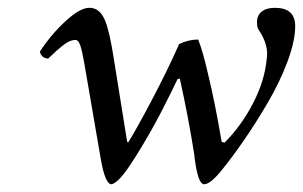

<svg xmlns="http://www.w3.org/2000/svg" viewBox="-20 -459 775 491"><path d="M439.9 -257.8 434.1 -256.8Q418 -222.7 391.8 -171.9Q365.7 -121.1 328.6 -61.3Q291.5 -1.5 272.9 8.8Q267.6 12.2 265.1 12.2Q249 12.2 237.8 -51.8L195.8 -295.9Q189.9 -330.1 185.1 -343.5Q180.2 -356.9 172.9 -356.9Q159.7 -356.9 144 -345.2Q128.4 -333.5 103 -309.1Q85.4 -310.5 82 -327.1Q110.4 -370.6 147.5 -404.8Q184.6 -439 208 -439Q214.8 -439 217.8 -438Q238.3 -433.1 249.5 -404.5Q260.7 -376 271 -309.1L305.2 -96.2L308.1 -95.2Q328.6 -127.9 368.9 -204.3Q409.2 -280.8 438 -346.2Q461.9 -357.9 486.8 -357.9Q498.5 -329.1 512.2 -269Q529.8 -196.8 546.9 -96.2L554.2 -94.2Q597.2 -137.2 627.2 -195.1Q657.2 -252.9 662.1 -309.1Q663.1 -314 663.1 -321.8Q663.1 -350.1 642.1 -381.8Q637.2 -388.2 637.2 -401.9Q637.2 -419.9 649.2 -429.4Q661.1 -439 683.1 -439Q734.9 -439 734.9 -392.1Q734.9 -354 715.1 -301.3Q695.3 -248.5 664.8 -196.5Q634.3 -144.5 604.7 -101.6Q575.2 -58.6 547.9 -24.9Q518.1 12.2 502 12.2Q487.3 12.2 479 -45.9Q477.1 -55.7 477.1 -62Q461.9 -158.7 439.9 -257.8Z"/></svg>

Font: Common Serif
Style: Italic
Weight: 400
Italic angle: -12°
Designer: Philipp H. Poll, Khaled Hosny
Foundry: Stefan Peev, Context Ltd.
Version: Version 1.026